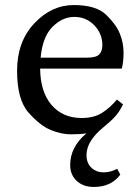

<svg xmlns="http://www.w3.org/2000/svg" viewBox="-20 -511 550 752"><path d="M457 -242.2H137.2Q138.2 -150.4 182.1 -99.6Q226.1 -48.8 299.8 -48.8Q347.7 -48.8 379.4 -68.8Q411.1 -88.9 438 -121.1L461.9 -102.1Q447.8 -73.2 430.9 -54.7Q414.1 -36.1 385.3 -12.7Q318.8 41.5 318.8 96.2Q318.8 128.4 338.4 146.2Q357.9 164.1 385.7 164.1Q413.6 164.1 439 149.9L451.2 172.9Q416 221.2 347.2 221.2Q306.2 221.2 280.5 197.5Q254.9 173.8 254.9 135.3Q254.9 64 318.8 11.2Q295.9 15.1 257.8 15.1Q219.7 15.1 178.5 -2Q137.2 -19 92 -69.6Q46.9 -120.1 46.9 -233.9Q46.9 -347.7 114.3 -419.4Q181.6 -491.2 269 -491.2Q356.4 -491.2 395.8 -453.1Q435.1 -415 449.5 -378.9Q463.9 -342.8 463.9 -305.2Q463.9 -267.6 457 -242.2ZM320.8 -285.2Q356.9 -285.2 368.9 -298.1Q380.9 -311 380.9 -334.5Q380.9 -379.4 349.1 -412.1Q317.4 -444.8 271 -444.8Q224.6 -444.8 185.5 -405.8Q146.5 -366.7 139.2 -285.2Z"/></svg>

Font: SourceSerifPro-Regular
Style: Regular
Weight: 400
Designer: Frank Grießhammer
Foundry: Adobe Systems Incorporated
Version: Version 1.014;PS Version 1.0;hotconv 1.0.73;makeotf.lib2.5.5